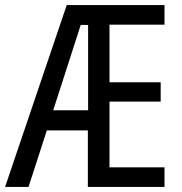

<svg xmlns="http://www.w3.org/2000/svg" viewBox="-22 -734 713 754"><path d="M624 0H323V-222H162L90 0H-2L240 -714H624V-637H408V-411H609V-335H408V-77H624ZM187 -301H324V-636H295Z"/></svg>

Font: Avrile Sans Condensed
Style: Regular
Weight: 400
Width: 3
Designer: Monotype Design Team
Foundry: Monotype Imaging Inc.
Version: Version 2.001;September 10, 2019;FontCreator 11.5.0.2425 64-